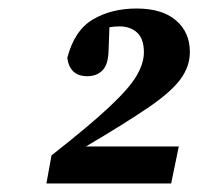

<svg xmlns="http://www.w3.org/2000/svg" viewBox="-20 -849 466 451"><path d="M89 -418 101 -484Q189 -553 236 -597Q283 -641 300.5 -670.5Q318 -700 318 -726Q318 -758 302 -772.5Q286 -787 261 -787Q255 -787 249 -786.5Q243 -786 237 -785L235 -729Q234 -697 220.5 -683.5Q207 -670 185 -670Q144 -670 138 -713Q155 -778 198.5 -803.5Q242 -829 301 -829Q361 -829 393.5 -801Q426 -773 426 -727Q426 -693 404 -663Q382 -633 328.5 -596.5Q275 -560 182 -505H400L382 -418Z"/></svg>

Font: Source Serif 4 SmText
Style: Bold Italic
Weight: 700
Italic angle: -12°
Designer: Frank Grießhammer
Foundry: Adobe
Version: Version 4.005;hotconv 1.1.0;makeotfexe 2.6.0